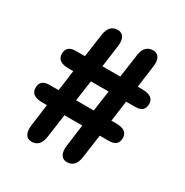

<svg xmlns="http://www.w3.org/2000/svg" viewBox="-162 -830 923 960"><g transform="rotate(30 299.5 -350.0)"><path d="M150 0Q126 0 115.5 -18.5Q105 -37 109 -70L126 -197H99Q33 -197 33 -244Q33 -291 86 -291H139L155 -410H128Q62 -410 62 -457Q62 -504 115 -504H168L187 -639Q196 -700 246 -700Q269 -700 280 -681.5Q291 -663 286 -630L269 -504H372L391 -639Q400 -700 450 -700Q473 -700 484 -681.5Q495 -663 490 -630L473 -504H500Q566 -504 566 -457Q566 -410 513 -410H460L444 -291H471Q537 -291 537 -244Q537 -197 484 -197H431L412 -61Q403 0 354 0Q330 0 319.5 -18.5Q309 -37 313 -70L330 -197H227L208 -61Q199 0 150 0ZM240 -291H342L359 -410H257Z"/></g></svg>

Font: Zen Maru Gothic Black
Style: Regular
Weight: 900
Designer: Yoshimichi Ohira
Foundry: Positype
Version: Version 1.001